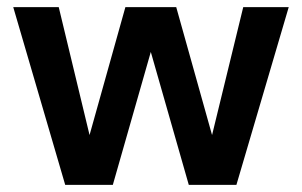

<svg xmlns="http://www.w3.org/2000/svg" viewBox="-20 -516 842 536"><path d="M162 0 17 -496H144L230 -139L330 -496H472L572 -139L659 -496H786L640 0H507L401 -371L295 0Z"/></svg>

Font: DeepMind Sans
Style: Bold
Weight: 700
Designer: Jonny Pinhorn / Modifications: Colophon Foundry
Foundry: Colophon Foundry
Version: Version 1.002; ttfautohint (v1.8.2)